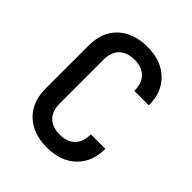

<svg xmlns="http://www.w3.org/2000/svg" viewBox="-206 -871 1011 1011"><g transform="rotate(45 300.0 -365.0)"><path d="M308 10Q205 10 144.5 -47.5Q84 -105 84 -203V-527Q84 -626 144.5 -683Q205 -740 308 -740Q410 -740 470.5 -682.5Q531 -625 531 -527H423Q423 -584 392.5 -614Q362 -644 308 -644Q253 -644 222.5 -614Q192 -584 192 -527V-203Q192 -146 222.5 -116Q253 -86 308 -86Q362 -86 392.5 -116Q423 -146 423 -203H531Q531 -105 470.5 -47.5Q410 10 308 10Z"/></g></svg>

Font: JetBrains Mono NL SemiBold
Style: Regular
Weight: 600
Designer: Philipp Nurullin, Konstantin Bulenkov
Foundry: JetBrains
Version: Version 2.304; ttfautohint (v1.8.4.7-5d5b)